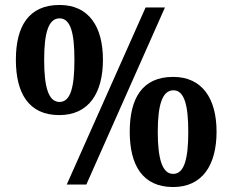

<svg xmlns="http://www.w3.org/2000/svg" viewBox="-20 -744 937 774"><path d="M219 -280C338 -280 395 -369 395 -503C395 -637 338 -724 220 -724C95 -724 44 -637 44 -503C44 -369 95 -280 219 -280ZM567 -714 249 0H328L645 -714ZM220 -333C175 -333 158 -394 158 -503C158 -610 175 -670 220 -670C265 -670 280 -610 280 -503C280 -394 265 -333 220 -333ZM678 10C796 10 853 -79 853 -213C853 -347 795 -434 678 -434C553 -434 503 -347 503 -213C503 -79 554 10 678 10ZM678 -43C634 -43 616 -104 616 -213C616 -320 634 -380 679 -380C723 -380 739 -320 739 -213C739 -104 723 -43 678 -43Z"/></svg>

Font: Noto Serif Sinhala SemiCondensed ExtraBold
Style: Regular
Weight: 800
Width: 4
Designer: Jelle Bosma - Monotype Design Team
Foundry: Monotype Imaging Inc.
Version: Version 2.007